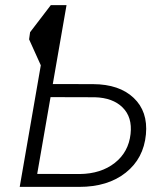

<svg xmlns="http://www.w3.org/2000/svg" viewBox="-20 -731 655 751"><path d="M240.2 -710.9 186.5 -402.3 344.2 -401.9Q446.8 -401.4 502.9 -348.1Q559.1 -294.9 550.8 -205.6Q542 -111.3 471.9 -55.7Q401.9 0 289.6 0H57.1L139.6 -475.6L93.8 -577.1L97.7 -605L178.7 -710.9ZM177.7 -351.1 125.5 -50.8 292 -50.3Q375 -51.3 429 -93.8Q482.9 -136.2 490.7 -207Q498 -272.5 459.7 -310.5Q421.4 -348.6 351.1 -350.6Z"/></svg>

Font: Roboto Light
Style: Italic
Weight: 300
Italic angle: -12°
Designer: Google
Version: Version 2.134; 2016; ttfautohint (v1.6)